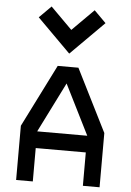

<svg xmlns="http://www.w3.org/2000/svg" viewBox="-66 -1098 782 1146"><g transform="rotate(5 325.0 -525.0)"><path d="M263 -700H387L575 -325V0H475V-200H175V0H75V-325ZM475 -300 325 -600 175 -300ZM196 -1050 325 -921 454 -1050 525 -979 325 -779 125 -979Z"/></g></svg>

Font: Monoikos Medium
Style: Regular
Weight: 500
Designer: Brian Krent
Version: Version 0.088